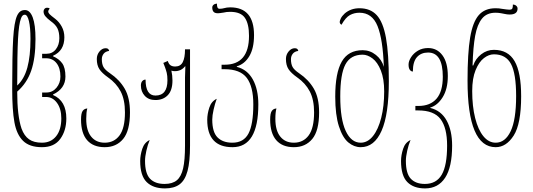

<svg xmlns="http://www.w3.org/2000/svg" viewBox="-20 -811 2975 1071"><path d="M48 -316Q48 -505 53.5 -596Q59 -687 75 -723Q83 -740 93.5 -747.5Q104 -755 119 -755Q147 -755 162.5 -714Q178 -673 178 -593Q178 -486 154 -416.5Q130 -347 76 -300Q76 -165 100 -94Q115 -53 142 -34Q169 -15 214 -15Q264 -15 293 -51Q322 -87 322 -151Q322 -204 298 -237Q274 -270 237 -270H215V-295H239Q273 -295 295 -321.5Q317 -348 317 -384Q317 -431 295.5 -458.5Q274 -486 237 -486H215V-511H239Q272 -511 291.5 -536Q311 -561 311 -598Q311 -631 300.5 -652.5Q290 -674 263 -693Q242 -709 232.5 -721Q223 -733 223 -747Q223 -756 228.5 -762Q234 -768 242 -768Q253 -768 257 -763Q249 -754 249 -746Q249 -740 256.5 -732Q264 -724 288 -706Q310 -689 324.5 -662.5Q339 -636 339 -603Q339 -528 276 -500V-497Q309 -483 327 -458Q345 -433 345 -384Q345 -317 276 -284V-281Q350 -249 350 -150Q350 -83 316.5 -36.5Q283 10 214 10Q145 10 109 -25Q73 -60 60.5 -128.5Q48 -197 48 -316ZM150 -594Q150 -657 141.5 -693Q133 -729 118 -729Q104 -729 97 -708Q85 -678 80.5 -594Q76 -510 76 -334Q115 -370 132.5 -434Q150 -498 150 -594Z M432 -144Q432 -179 441 -192Q450 -205 467 -206Q461 -185 461 -148Q461 -83 488.5 -49Q516 -15 564 -15Q617 -15 647 -56Q677 -97 677 -184Q677 -255 653 -301Q629 -347 583 -379Q549 -403 534.5 -425Q520 -447 520 -482Q520 -506 535 -524Q550 -542 569 -542Q578 -542 582.5 -538.5Q587 -535 589 -527Q568 -524 558 -511Q548 -498 548 -481Q548 -454 557 -437.5Q566 -421 594 -402Q646 -367 675.5 -316.5Q705 -266 705 -184Q705 -82 667 -36Q629 10 564 10Q500 10 466 -29Q432 -68 432 -144Z M762 87Q762 55 773.5 19.5Q785 -16 815 -30Q804 -4 796.5 29.5Q789 63 789 86Q789 157 817 186Q845 215 898 215Q942 215 966.5 194.5Q991 174 1001.5 128Q1012 82 1012 1V-379Q1012 -399 1014 -441H1012Q991 -414 955 -414Q945 -414 936 -417Q942 -390 942 -362Q942 -307 916 -280Q890 -253 847 -253Q809 -253 787.5 -276.5Q766 -300 766 -334Q766 -350 773.5 -358.5Q781 -367 792 -367Q792 -278 847 -278Q914 -278 914 -363Q914 -389 910 -405Q906 -421 900 -437Q894 -453 891 -460L916 -471Q921 -454 931 -447Q941 -440 957 -440Q987 -440 999.5 -464.5Q1012 -489 1012 -536H1040V1Q1040 91 1026 143Q1012 195 981.5 217.5Q951 240 900 240Q834 240 798 204.5Q762 169 762 87Z M1136 -143Q1136 -175 1147.5 -210.5Q1159 -246 1189 -260Q1179 -233 1171.5 -199.5Q1164 -166 1164 -144Q1164 -74 1193.5 -44.5Q1223 -15 1276 -15Q1339 -15 1366 -66Q1393 -117 1393 -229Q1393 -328 1356.5 -376.5Q1320 -425 1232 -425H1216V-450H1233Q1369 -450 1369 -611Q1369 -678 1346 -711.5Q1323 -745 1264 -745Q1243 -745 1228 -741Q1204 -737 1196 -737Q1178 -737 1171 -745.5Q1164 -754 1164 -769Q1164 -778 1171 -784Q1178 -790 1190 -791Q1190 -775 1193.5 -768.5Q1197 -762 1205 -762Q1213 -762 1218.5 -763Q1224 -764 1228 -765Q1245 -770 1264 -770Q1397 -770 1397 -615Q1397 -542 1371 -498Q1345 -454 1301 -441V-438Q1360 -423 1390.5 -367.5Q1421 -312 1421 -229Q1421 10 1277 10Q1136 10 1136 -143Z M1487 -144Q1487 -179 1496 -192Q1505 -205 1522 -206Q1516 -185 1516 -148Q1516 -83 1543.5 -49Q1571 -15 1619 -15Q1672 -15 1702 -56Q1732 -97 1732 -184Q1732 -255 1708 -301Q1684 -347 1638 -379Q1604 -403 1589.5 -425Q1575 -447 1575 -482Q1575 -506 1590 -524Q1605 -542 1624 -542Q1633 -542 1637.5 -538.5Q1642 -535 1644 -527Q1623 -524 1613 -511Q1603 -498 1603 -481Q1603 -454 1612 -437.5Q1621 -421 1649 -402Q1701 -367 1730.5 -316.5Q1760 -266 1760 -184Q1760 -82 1722 -36Q1684 10 1619 10Q1555 10 1521 -29Q1487 -68 1487 -144Z M1850 -272Q1850 -404 1886.5 -467.5Q1923 -531 2003 -531Q2044 -531 2077 -504.5Q2110 -478 2121 -438Q2116 -591 2086 -665.5Q2056 -740 1985 -740Q1956 -740 1932 -727Q1908 -714 1885 -673Q1875 -678 1875 -689Q1875 -695 1881 -708Q1887 -721 1903 -736Q1937 -765 1985 -765Q2046 -765 2081.5 -726.5Q2117 -688 2133 -600Q2149 -512 2149 -359Q2149 -173 2108.5 -81.5Q2068 10 1992 10Q1955 10 1923 -16.5Q1891 -43 1870.5 -106.5Q1850 -170 1850 -272ZM2123 -301Q2123 -371 2104.5 -417.5Q2086 -464 2058 -485Q2030 -506 2003 -506Q1936 -506 1907 -452Q1878 -398 1878 -273Q1878 -146 1908.5 -80.5Q1939 -15 1992 -15Q2031 -15 2060.5 -52Q2090 -89 2106.5 -154Q2123 -219 2123 -301Z M2217 87Q2217 55 2228.5 19.5Q2240 -16 2270 -30Q2259 -4 2251.5 29.5Q2244 63 2244 86Q2244 157 2271.5 186Q2299 215 2350 215Q2414 215 2444 163.5Q2474 112 2474 1Q2474 -98 2437.5 -146.5Q2401 -195 2313 -195H2297V-220H2314Q2380 -220 2415 -260.5Q2450 -301 2450 -383Q2450 -518 2368 -518Q2329 -518 2306 -492.5Q2283 -467 2283 -412Q2273 -412 2266 -421.5Q2259 -431 2259 -451Q2259 -470 2273 -492Q2287 -514 2311.5 -528.5Q2336 -543 2368 -543Q2418 -543 2448 -502.5Q2478 -462 2478 -387Q2478 -315 2449.5 -269Q2421 -223 2380 -211V-209Q2441 -194 2471.5 -138.5Q2502 -83 2502 1Q2502 121 2463 180.5Q2424 240 2351 240Q2287 240 2252 204.5Q2217 169 2217 87Z M2588 -361Q2588 -515 2602.5 -601.5Q2617 -688 2650.5 -726.5Q2684 -765 2744 -765Q2765 -765 2778 -762Q2811 -757 2821 -757Q2834 -757 2837.5 -763Q2841 -769 2841 -786Q2853 -785 2860 -778.5Q2867 -772 2867 -763Q2867 -730 2823 -730Q2810 -730 2796.5 -733Q2783 -736 2776 -737Q2761 -740 2744 -740Q2695 -740 2668.5 -707Q2642 -674 2630.5 -611.5Q2619 -549 2616 -446H2620Q2632 -483 2664 -508Q2696 -533 2735 -533Q2814 -533 2850.5 -470Q2887 -407 2887 -274Q2887 -120 2845.5 -55Q2804 10 2745 10Q2588 10 2588 -361ZM2859 -275Q2859 -400 2830.5 -454Q2802 -508 2735 -508Q2707 -508 2679.5 -487Q2652 -466 2633 -420Q2614 -374 2614 -303Q2614 -218 2630.5 -152.5Q2647 -87 2676.5 -51Q2706 -15 2745 -15Q2798 -15 2828.5 -79Q2859 -143 2859 -275Z"/></svg>

Font: Noto Serif Georgian Thin Cond
Style: Regular
Weight: 250
Width: 3
Designer: Monotype Design team
Foundry: Monotype Imaging Inc.
Version: Version 1.000